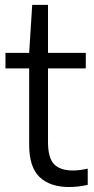

<svg xmlns="http://www.w3.org/2000/svg" viewBox="-20 -760 388 790"><path d="M264 9.5Q186.5 9.5 143.2 -31.2Q100 -72 100 -164V-478.5H2.5V-542.5H100L112.5 -740H177.5V-542.5H333V-478.5H177.5V-175.5Q177.5 -110 202.8 -84.2Q228 -58.5 280 -58.5Q306 -58.5 341 -66V0.5Q302.5 9.5 264 9.5Z"/></svg>

Font: Encode Sans SmCnd
Style: Regular
Weight: 400
Width: 4
Designer: Multiple Designers
Foundry: Impallari Type
Version: Version 3.002; ttfautohint (v1.8.3) -l 8 -r 50 -G 200 -x 14 